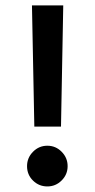

<svg xmlns="http://www.w3.org/2000/svg" viewBox="-20 -687 349 707"><path d="M97.7 -667H212.9L204.6 -220.7H106.4ZM79.6 -75.2Q79.6 -106 101.6 -128.2Q123.5 -150.4 154.3 -150.4Q185.1 -150.4 207 -128.2Q229 -106 229 -75.2Q229 -44.4 207 -22.5Q185.1 -0.5 154.3 -0.5Q123.5 -0.5 101.6 -22Q79.6 -43.5 79.6 -75.2Z"/></svg>

Font: Vazir Medium FD
Style: Medium-FD
Weight: 500
Designer: Saber Rastikerdar
Foundry: Saber Rastikerdar
Version: Version 30.0.0